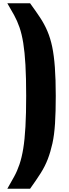

<svg xmlns="http://www.w3.org/2000/svg" viewBox="-20 -916 422 1181"><path d="M25 245Q48 205 67 170.5Q86 136 100 94.5Q114 53 123 -2Q132 -57 136.5 -136.5Q141 -216 141 -326Q141 -438 136.5 -517Q132 -596 123 -651.5Q114 -707 100 -747.5Q86 -788 67 -822.5Q48 -857 25 -896H165Q200 -848 226.5 -808Q253 -768 271.5 -724.5Q290 -681 301 -628.5Q312 -576 317.5 -502Q323 -428 323 -326Q323 -228 318.5 -157Q314 -86 302.5 -34Q291 18 274 62.5Q257 107 230 149.5Q203 192 165 245Z"/></svg>

Font: Farlight84_Sys_V01
Style: Bold
Weight: 700
Designer: Monotype Design Team, Nadine Chahine and Nizar Qandah
Foundry: Monotype Imaging Inc.
Version: Version 2.004;October 31, 2024;FontCreator 14.0.0.2814 64-bi